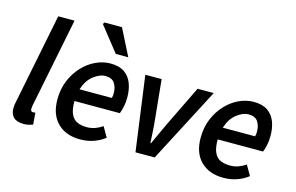

<svg xmlns="http://www.w3.org/2000/svg" viewBox="-94 -974 1877 1217"><g transform="rotate(15 845.0 -366.0)"><path d="M129 10Q82 10 61 -11.5Q40 -33 40 -70Q40 -92 47 -121L164 -706H271L153 -117Q152 -109 151.5 -104Q151 -99 151 -94Q151 -77 167 -77Q170 -77 173 -77.5Q176 -78 182 -79L188 -2Q175 3 160.5 6.5Q146 10 129 10Z M550 -418Q515 -418 474.5 -387Q434 -356 414 -294H626Q629 -305 629.5 -311.5Q630 -318 630 -328Q630 -364 612.5 -391Q595 -418 550 -418ZM498 12Q405 12 350 -42.5Q295 -97 295 -196Q295 -265 318.5 -321Q342 -377 380.5 -418Q419 -459 466.5 -481Q514 -503 562 -503Q620 -503 654.5 -479Q689 -455 704.5 -414Q720 -373 720 -322Q720 -289 714 -261.5Q708 -234 700 -214H402Q402 -158 416.5 -127.5Q431 -97 457.5 -85.5Q484 -74 520 -74Q549 -74 575 -83.5Q601 -93 622 -108L660 -42Q630 -18 589 -3Q548 12 498 12ZM578 -570 450 -732 457 -744H572L660 -570Z M860 0 793 -491H900L926 -230Q930 -193 932 -156Q934 -119 936 -81H940Q957 -119 974.5 -156Q992 -193 1009 -230L1136 -491H1242L986 0Z M1490 -418Q1455 -418 1414.5 -387Q1374 -356 1354 -294H1566Q1569 -305 1569.5 -311.5Q1570 -318 1570 -328Q1570 -364 1552.5 -391Q1535 -418 1490 -418ZM1438 12Q1345 12 1290 -42.5Q1235 -97 1235 -196Q1235 -265 1258.5 -321Q1282 -377 1320.5 -418Q1359 -459 1406.5 -481Q1454 -503 1502 -503Q1560 -503 1594.5 -479Q1629 -455 1644.5 -414Q1660 -373 1660 -322Q1660 -289 1654 -261.5Q1648 -234 1640 -214H1342Q1342 -158 1356.5 -127.5Q1371 -97 1397.5 -85.5Q1424 -74 1460 -74Q1489 -74 1515 -83.5Q1541 -93 1562 -108L1600 -42Q1570 -18 1529 -3Q1488 12 1438 12Z"/></g></svg>

Font: Source Sans 3 Semibold
Style: Italic
Weight: 600
Italic angle: -11°
Designer: Paul D. Hunt
Foundry: Adobe
Version: Version 3.052;hotconv 1.1.0;makeotfexe 2.6.0